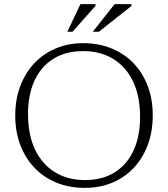

<svg xmlns="http://www.w3.org/2000/svg" viewBox="-20 -902 816 932"><path d="M384.5 -692.5Q459.5 -692.5 521.5 -667Q583.5 -641.5 628.2 -595Q673 -548.5 697.2 -484Q721.5 -419.5 721.5 -341.5Q721.5 -263.5 697.5 -199Q673.5 -134.5 629.5 -87.5Q585.5 -40.5 525 -15.2Q464.5 10 391.5 10Q316.5 10 254.5 -15.2Q192.5 -40.5 147.8 -87.2Q103 -134 78.5 -198.5Q54 -263 54 -340.5Q54 -419 78.2 -483.5Q102.5 -548 146.5 -594.8Q190.5 -641.5 251 -667Q311.5 -692.5 384.5 -692.5ZM392 -28Q478 -28 537.8 -66Q597.5 -104 628.8 -172.8Q660 -241.5 660 -333Q660 -435 625.8 -506.8Q591.5 -578.5 529.2 -616.2Q467 -654 384 -654Q298.5 -654 238.5 -616.2Q178.5 -578.5 147.2 -510Q116 -441.5 116 -349.5Q116 -247.5 150.2 -175.8Q184.5 -104 246.8 -66Q309 -28 392 -28ZM430.5 -748 536.5 -882H618V-873L460 -748ZM307 -748 370.5 -882H443.5V-873.5L332 -748Z"/></svg>

Font: Newsreader Light
Style: Regular
Weight: 300
Designer: Hugues Gentile
Foundry: Production Type
Version: Version 1.003